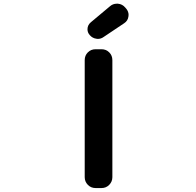

<svg xmlns="http://www.w3.org/2000/svg" viewBox="-20 -1002 1040 1017"><path d="M486.3 -5.9Q461.9 -5.9 445.3 -22.9Q428.7 -40 428.7 -63.5V-683.6Q428.7 -708 445.3 -724.6Q461.9 -741.2 486.3 -741.2H517.6Q542 -741.2 558.6 -724.6Q575.2 -708 575.2 -683.6V-63.5Q575.2 -40 558.6 -22.9Q542 -5.9 517.6 -5.9ZM528.3 -805.7Q514.6 -795.9 498 -795.9Q494.1 -795.9 490.2 -796.9Q469.7 -799.8 456.1 -815.4Q443.4 -829.1 443.4 -846.7Q443.4 -869.1 460.9 -883.8L562.5 -968.8Q578.1 -982.4 598.6 -982.4Q601.6 -982.4 604.5 -982.4Q627.9 -980.5 643.6 -961.9L649.4 -955.1Q661.1 -940.4 661.1 -922.9Q661.1 -918 660.2 -914.1Q657.2 -891.6 637.7 -878.9Z"/></svg>

Font: Gen Jyuu Gothic Monospace Bold
Style: Bold
Weight: 700
Designer: [Source Han Sans]
Ryoko NISHIZUKA  (kana & ideographs); Paul D. Hunt (Latin, Greek & Cyrillic); Wenlong ZHANG  (bopomofo
Version: Version 1.002.20150607